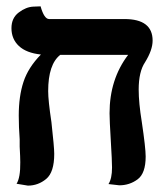

<svg xmlns="http://www.w3.org/2000/svg" viewBox="-20 -581 519 605"><path d="M417 -298.8Q417 -256.8 426.8 -196.8Q439 -114.7 439 -87.9Q439 -34.7 413.6 -15.9Q388.2 2.9 356 2.9L321.8 -1Q333 -18.1 333 -53.2Q333 -74.2 329.1 -138.2Q325.2 -202.1 325.2 -224.1Q325.2 -331.1 383.8 -408.2H169.9Q131.8 -378.4 131.8 -293.9Q131.8 -264.2 142.1 -195.8Q150.9 -116.7 150.9 -96.2Q150.9 -38.1 125.5 -17.1Q100.1 3.9 67.9 3.9Q67.9 3.9 32.2 -2Q44.4 -21 43.9 -69.8Q43.9 -85 42 -119.1Q42 -119.1 42 -142.1Q39.1 -181.2 39.1 -216.8Q39.1 -277.8 54 -323Q68.8 -368.2 108.9 -409.2Q63 -414.1 39.6 -436Q16.1 -458 16.1 -492.2Q16.1 -524.4 39.1 -541.7Q62 -559.1 85 -560.1L107.9 -561Q119.1 -521 134.8 -521H372.1Q460.9 -521 460.9 -453.1Q460.9 -423.3 437 -384.8Q417 -355 417 -298.8Z"/></svg>

Font: Linux Libertine
Style: Semibold
Weight: 600
Designer: Philipp H. Poll
Foundry: Philipp H. Poll
Version: Version 5.1.2 ; ttfautohint (v0.9)